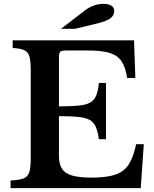

<svg xmlns="http://www.w3.org/2000/svg" viewBox="-20 -980 804 1000"><path d="M287 -680V-426Q351 -426 390 -430Q429 -434 450.5 -446.5Q472 -459 481.5 -483.5Q491 -508 495 -548H532V-255H495Q489 -296 478.5 -320Q468 -344 447 -355.5Q426 -367 388 -371Q350 -375 287 -375V-169Q287 -126 303 -101Q319 -76 356.5 -65.5Q394 -55 458 -55Q534 -55 579.5 -70Q625 -85 650 -123Q675 -161 689 -229H729L713 0H35V-40Q80 -42 102.5 -50.5Q125 -59 132.5 -83Q140 -107 140 -154V-616Q140 -663 133 -686.5Q126 -710 106 -719Q86 -728 46 -730V-770H678L685 -574H642Q634 -630 613 -661Q592 -692 550.5 -704.5Q509 -717 438 -717H325Q300 -717 293.5 -710.5Q287 -704 287 -680ZM371 -830H298L424 -927Q444 -942 468.5 -951Q493 -960 518 -960Q546 -960 560.5 -950Q575 -940 575 -923Q575 -901 557 -886Q539 -871 487 -858Z"/></svg>

Font: Libre Baskerville
Style: Bold
Weight: 700
Designer: Pablo Impallari, Rodrigo Fuenzalida
Foundry: Pablo Impallari, Rodrigo Fuenzalida
Version: Version 1.051; ttfautohint (v1.8.4.7-5d5b)